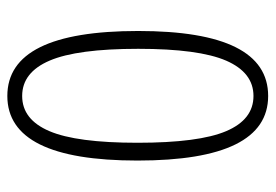

<svg xmlns="http://www.w3.org/2000/svg" viewBox="-130 -584 726 505"><g transform="rotate(90 232.5 -332.0)"><path d="M232.9 -674.8Q402.8 -674.8 402.8 -331.1Q402.8 11.2 232.9 11.2Q62 11.2 62 -333Q62 -674.8 232.9 -674.8ZM232.9 -636.2Q171.4 -636.2 140.1 -564.5Q108.9 -492.7 108.9 -333Q108.9 -172.4 139.9 -100.1Q170.9 -27.8 232.9 -27.8Q294.9 -27.8 325.4 -99.4Q356 -170.9 356 -331.1Q356 -492.7 325.4 -564.5Q294.9 -636.2 232.9 -636.2Z"/></g></svg>

Font: Fira Sans Compressed ExtraLight
Style: Regular
Weight: 250
Width: 1
Designer: Carrois Corporate & Edenspiekermann AG
Foundry: Carrois Corporate GbR & Edenspiekermann AG
Version: Version 4.203;PS 004.203;hotconv 1.0.88;makeotf.lib2.5.64775